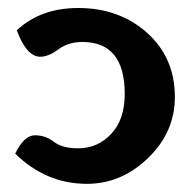

<svg xmlns="http://www.w3.org/2000/svg" viewBox="-20 -448 486 475"><path d="M195.3 6.8Q93.8 6.8 17.6 -67.9Q39.6 -113.3 66.4 -113.3Q92.8 -113.3 113.3 -97.2Q133.8 -81.1 173.3 -81.1Q221.7 -81.1 255.1 -116.7Q288.6 -152.3 288.6 -215.8Q288.6 -344.2 183.6 -344.2Q149.4 -344.2 124.5 -325.9Q99.6 -307.6 79.6 -307.6Q45.9 -307.6 21.5 -373Q80.6 -428.2 173.3 -428.2Q275.4 -428.2 344 -366.7Q412.6 -305.2 412.6 -208Q412.6 -121.1 346.4 -57.1Q280.3 6.8 195.3 6.8Z"/></svg>

Font: Bainsley
Style: Bold
Weight: 700
Designer: Paul James MIller
Foundry: High-Logic / Made with FontCreator
Version: Version 1.411;March 28, 2021;FontCreator 13.0.0.2683 64-bit